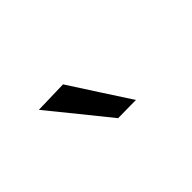

<svg xmlns="http://www.w3.org/2000/svg" viewBox="-13 -988 626 626"><g transform="rotate(-45 300.0 -675.5)"><path d="M299.5 -573Q259.5 -622.5 218.8 -673Q178 -723.5 136 -775L250.5 -778Q283.5 -727 316.2 -676.2Q349 -625.5 382.5 -574Z"/></g></svg>

Font: Commissioner Medium
Style: Regular
Weight: 500
Designer: Kostas Bartsokas
Foundry: Kostas Bartsokas
Version: Version 1.000; ttfautohint (v1.8.3)